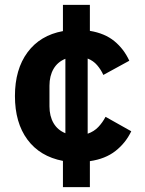

<svg xmlns="http://www.w3.org/2000/svg" viewBox="-20 -650 592 784"><path d="M237 114V7Q143 -11 92 -80Q41 -149 41 -258Q41 -367 92.5 -436.5Q144 -506 237 -523V-630H347V-524Q408 -514 447 -482Q486 -450 508 -402L402 -344Q392 -366 376.5 -384Q361 -402 338 -411V-104Q364 -113 381.5 -131.5Q399 -150 411 -173L516 -114Q493 -66 451.5 -33.5Q410 -1 347 8V114ZM182 -216Q182 -176 198.5 -147.5Q215 -119 247 -106V-410Q215 -397 198.5 -368.5Q182 -340 182 -300Z"/></svg>

Font: Aneliza ExtraBold
Style: Regular
Weight: 800
Designer: Mike Abbink, Paul van der Laan, Pieter van Rosmalen
Foundry: Bold Monday
Version: Version 3.001;September 8, 2019;FontCreator 11.5.0.2425 64-b